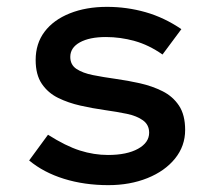

<svg xmlns="http://www.w3.org/2000/svg" viewBox="-20 -530 640 560"><path d="M296 10Q226 10 166.5 -8.5Q107 -27 65 -62L120 -137Q172 -104 213 -91Q254 -78 295 -78Q350 -78 382.5 -96Q415 -114 415 -143Q415 -166 397 -179Q379 -192 350 -198Q321 -204 285.5 -209Q250 -214 214.5 -222Q179 -230 149.5 -244.5Q120 -259 102 -285.5Q84 -312 84 -355Q84 -403 110 -437.5Q136 -472 183.5 -491Q231 -510 292 -510Q350 -510 404.5 -494.5Q459 -479 509 -445L454 -371Q414 -399 372.5 -410.5Q331 -422 289 -422Q241 -422 213 -406.5Q185 -391 185 -364Q185 -341 203 -329Q221 -317 251 -311Q281 -305 317 -300Q353 -295 388.5 -287Q424 -279 454 -264Q484 -249 502 -222Q520 -195 520 -151Q520 -104 490.5 -67.5Q461 -31 410 -10.5Q359 10 296 10Z"/></svg>

Font: Red Hat Mono SemiBold
Style: Regular
Weight: 600
Monospace: yes
Designer: Pentagram, MCKL
Foundry: Pentagram, MCKL
Version: Version 1.023